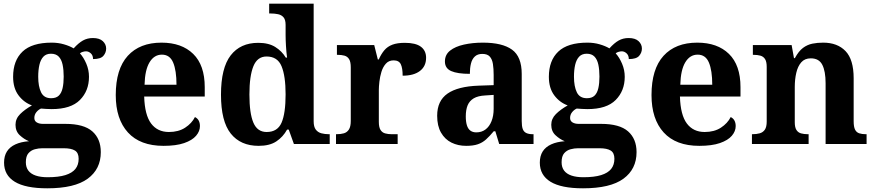

<svg xmlns="http://www.w3.org/2000/svg" viewBox="-20 -780 4740 1040"><path d="M236 240Q118 240 60 204.5Q2 169 2 101Q2 65 17.5 40.5Q33 16 63.5 2Q94 -12 137 -15Q110 -26 87 -47.5Q64 -69 64 -104Q64 -137 89 -162Q114 -187 153 -209Q109 -225 80 -264Q51 -303 51 -364Q51 -452 102 -500.5Q153 -549 260 -549Q295 -549 326 -540Q357 -531 379 -518Q405 -547 429 -560.5Q453 -574 483 -574Q519 -574 537 -557Q555 -540 555 -517Q555 -495 540 -477.5Q525 -460 484 -460Q484 -480 472 -491Q460 -502 446 -502Q438 -502 428 -499Q418 -496 413 -491Q433 -469 447.5 -435Q462 -401 462 -364Q462 -288 413 -238.5Q364 -189 260 -189Q249 -189 230 -190Q211 -191 202 -192Q188 -186 177 -172.5Q166 -159 166 -141Q166 -125 179 -117Q192 -109 213 -109H334Q434 -109 480 -68.5Q526 -28 526 44Q526 136 455 188Q384 240 236 240ZM238 180Q297 180 334 168.5Q371 157 388.5 135Q406 113 406 80Q406 48 386 35.5Q366 23 325 23H209Q189 23 168.5 28.5Q148 34 134 50Q120 66 120 99Q120 126 133.5 144Q147 162 173.5 171Q200 180 238 180ZM257 -248Q284 -248 298.5 -262Q313 -276 319 -302.5Q325 -329 325 -365Q325 -402 319 -430Q313 -458 298 -473.5Q283 -489 256 -489Q230 -489 215 -473Q200 -457 193.5 -429Q187 -401 187 -364Q187 -312 202.5 -280Q218 -248 257 -248Z M866 10Q739 10 673 -62.5Q607 -135 607 -265Q607 -406 672 -477.5Q737 -549 855 -549Q964 -549 1026.5 -488Q1089 -427 1089 -308V-257H761Q764 -157 798.5 -111Q833 -65 895 -65Q947 -65 983 -88.5Q1019 -112 1036 -146Q1050 -139 1056.5 -126.5Q1063 -114 1063 -97Q1063 -69 1042 -44.5Q1021 -20 977.5 -5Q934 10 866 10ZM936 -321Q936 -398 918 -441Q900 -484 857 -484Q815 -484 790 -442.5Q765 -401 763 -321Z M1381 10Q1283 10 1230 -56.5Q1177 -123 1177 -267Q1177 -412 1229.5 -480Q1282 -548 1379 -548Q1435 -548 1471 -525.5Q1507 -503 1528 -468H1535Q1531 -496.5 1529 -531.2Q1527 -566 1527 -590V-645Q1527 -673 1516 -686Q1505 -699 1486.5 -703Q1468 -707 1446 -707H1438V-760H1679V-123Q1679 -93 1690.5 -78Q1702 -63 1720.8 -58Q1739.6 -53 1762 -53H1766V0H1572L1544 -78H1535Q1513 -38 1476.7 -14Q1440.4 10 1381 10ZM1424.3 -65Q1483 -65 1505 -115.3Q1527 -165.6 1527 -269Q1527 -368.2 1505.1 -421.1Q1483.3 -474 1423.7 -474Q1374 -474 1352.5 -421.1Q1331 -368.1 1331 -268Q1331 -166.5 1352.4 -115.8Q1373.9 -65 1424.3 -65Z M1800 0V-53H1803Q1826 -53 1842.9 -58Q1859.9 -63 1869.9 -78.5Q1880 -94 1880 -125V-415Q1880 -445 1871 -459.5Q1862 -474 1846 -478.5Q1830 -483 1808 -483H1805V-536H2007L2026.5 -458H2031.7Q2045 -488 2062 -508Q2079 -528 2105.5 -538Q2132 -548 2173 -548Q2231.6 -548 2259.8 -526.9Q2288 -505.8 2288 -467Q2288 -421 2254.5 -395.5Q2221 -370 2161 -370Q2161 -411 2151 -432Q2141 -453 2112 -453Q2086 -453 2070 -435Q2054 -417 2046 -390.5Q2038 -364 2035 -337Q2032 -310 2032 -293V-120Q2032 -91 2041 -76.5Q2050 -62 2066 -57.5Q2082 -53 2102 -53H2134V0Z M2505 10Q2461 10 2425.5 -7.5Q2390 -25 2369 -61.4Q2348 -97.7 2348 -153Q2348 -234 2404 -273Q2460 -312 2572 -316L2654 -318.8V-374Q2654 -407.6 2650 -433.3Q2646 -459 2633 -473.5Q2620 -488 2592.5 -488Q2567 -488 2552 -474Q2537 -460 2531 -435.5Q2525 -411 2525 -380Q2458 -380 2424 -395Q2390 -410 2390 -447Q2390 -483.8 2418 -505.9Q2446 -528 2492.9 -538.5Q2539.8 -549 2595.8 -549Q2701 -549 2753.5 -511Q2806 -473 2806 -379.4V-124.1Q2806 -96.6 2811.5 -81.3Q2817 -66 2830.7 -59.5Q2844.4 -53 2866 -53H2870V0H2684L2663 -69H2654.4Q2632 -42 2612.5 -24.5Q2593 -7 2568 1.5Q2543 10 2505 10ZM2559.8 -63Q2589 -63 2609.8 -78.7Q2630.7 -94.3 2642.3 -123.3Q2654 -152.3 2654 -191V-266L2609 -263Q2569 -261 2545.9 -247.3Q2522.9 -233.5 2512.9 -209.3Q2503 -185.1 2503 -149.4Q2503 -121 2509 -101.5Q2515 -82 2527.8 -72.5Q2540.6 -63 2559.8 -63Z M3138 240Q3020 240 2962 204.5Q2904 169 2904 101Q2904 65 2919.5 40.5Q2935 16 2965.5 2Q2996 -12 3039 -15Q3012 -26 2989 -47.5Q2966 -69 2966 -104Q2966 -137 2991 -162Q3016 -187 3055 -209Q3011 -225 2982 -264Q2953 -303 2953 -364Q2953 -452 3004 -500.5Q3055 -549 3162 -549Q3197 -549 3228 -540Q3259 -531 3281 -518Q3307 -547 3331 -560.5Q3355 -574 3385 -574Q3421 -574 3439 -557Q3457 -540 3457 -517Q3457 -495 3442 -477.5Q3427 -460 3386 -460Q3386 -480 3374 -491Q3362 -502 3348 -502Q3340 -502 3330 -499Q3320 -496 3315 -491Q3335 -469 3349.5 -435Q3364 -401 3364 -364Q3364 -288 3315 -238.5Q3266 -189 3162 -189Q3151 -189 3132 -190Q3113 -191 3104 -192Q3090 -186 3079 -172.5Q3068 -159 3068 -141Q3068 -125 3081 -117Q3094 -109 3115 -109H3236Q3336 -109 3382 -68.5Q3428 -28 3428 44Q3428 136 3357 188Q3286 240 3138 240ZM3140 180Q3199 180 3236 168.5Q3273 157 3290.5 135Q3308 113 3308 80Q3308 48 3288 35.5Q3268 23 3227 23H3111Q3091 23 3070.5 28.5Q3050 34 3036 50Q3022 66 3022 99Q3022 126 3035.5 144Q3049 162 3075.5 171Q3102 180 3140 180ZM3159 -248Q3186 -248 3200.5 -262Q3215 -276 3221 -302.5Q3227 -329 3227 -365Q3227 -402 3221 -430Q3215 -458 3200 -473.5Q3185 -489 3158 -489Q3132 -489 3117 -473Q3102 -457 3095.5 -429Q3089 -401 3089 -364Q3089 -312 3104.5 -280Q3120 -248 3159 -248Z M3768 10Q3641 10 3575 -62.5Q3509 -135 3509 -265Q3509 -406 3574 -477.5Q3639 -549 3757 -549Q3866 -549 3928.5 -488Q3991 -427 3991 -308V-257H3663Q3666 -157 3700.5 -111Q3735 -65 3797 -65Q3849 -65 3885 -88.5Q3921 -112 3938 -146Q3952 -139 3958.5 -126.5Q3965 -114 3965 -97Q3965 -69 3944 -44.5Q3923 -20 3879.5 -5Q3836 10 3768 10ZM3838 -321Q3838 -398 3820 -441Q3802 -484 3759 -484Q3717 -484 3692 -442.5Q3667 -401 3665 -321Z M4053 0V-53H4055Q4078 -53 4095.5 -58Q4113 -63 4123 -77.7Q4133 -92.4 4133 -121.8V-417.6Q4133 -446 4124 -460Q4115 -474 4099 -478.5Q4083 -483 4061 -483H4058V-536H4268L4280.7 -465H4285.5Q4306 -503 4329.5 -520.5Q4353 -538 4380.3 -543.5Q4407.7 -549 4438.9 -549Q4516 -549 4560 -503.2Q4604 -457.4 4604 -356V-123.5Q4604 -93 4611.5 -78Q4619 -63 4634 -58Q4649 -53 4671 -53H4674V0H4452V-329Q4452 -394 4434.1 -429Q4416.3 -464 4371.8 -464Q4339 -464 4320.2 -442.5Q4301.3 -420.9 4293.2 -385.5Q4285 -350.1 4285 -309V-118Q4285 -90 4294 -76Q4303 -62 4319 -57.5Q4335 -53 4357 -53H4360V0Z"/></svg>

Font: Noto Serif Kannada
Style: Regular
Weight: 400
Designer: Universal Thirst, Indian Type Foundry and the Monotype Design Team
Foundry: Monotype Imaging Inc.
Version: Version 2.003